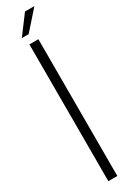

<svg xmlns="http://www.w3.org/2000/svg" viewBox="-227 -843 597 851"><g transform="rotate(-30 72.0 -418.0)"><path d="M96 -836H144L60 -741H25ZM40 -700H86V0H40Z"/></g></svg>

Font: Bebas Neue Book
Style: Regular
Weight: 300
Designer: Ryoichi Tsunekawa
Foundry: Ryoichi Tsunekawa
Version: Version 1.003;PS 001.003;hotconv 1.0.88;makeotf.lib2.5.64775